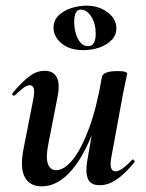

<svg xmlns="http://www.w3.org/2000/svg" viewBox="-20 -645 516 678"><path d="M127 13Q85 13 67.5 -19.5Q50 -52 63 -119L98 -297Q103 -326 98.5 -335Q94 -344 85 -344Q75 -344 62 -334Q49 -324 33 -309Q29 -305 25 -309Q21 -313 25 -317Q57 -355 83 -375Q109 -395 138 -395Q168 -395 180.5 -372Q193 -349 182 -297L151 -138Q141 -90 149 -67Q157 -44 178 -44Q207 -44 237.5 -82Q268 -120 295 -193.5Q322 -267 340 -374L358 -373Q339 -255 304 -168Q269 -81 224 -34Q179 13 127 13ZM332 9Q300 9 290.5 -13.5Q281 -36 288 -77L340 -374Q345 -394 396 -394Q416 -394 422.5 -391Q429 -388 429 -386Q429 -382 424 -360Q419 -338 414 -312L373 -89Q364 -40 388 -40Q398 -40 412.5 -50Q427 -60 446 -80Q449 -84 453 -79.5Q457 -75 454 -71Q418 -28 389.5 -9.5Q361 9 332 9ZM275 -468Q225 -468 197 -492Q169 -516 169 -547Q169 -573 187 -590.5Q205 -608 232 -616.5Q259 -625 285 -625Q329 -625 360 -601.5Q391 -578 391 -545Q391 -521 374 -503.5Q357 -486 330.5 -477Q304 -468 275 -468ZM291 -482Q318 -482 318 -527Q318 -561 302.5 -586Q287 -611 265 -611Q242 -611 242 -567Q242 -547 247.5 -527.5Q253 -508 264 -495Q275 -482 291 -482Z"/></svg>

Font: Cormorant Garamond Light
Style: Italic
Weight: 300
Italic angle: -10°
Designer: Christian Thalmann (Catharsis Fonts)
Foundry: Catharsis Fonts
Version: Version 4.001